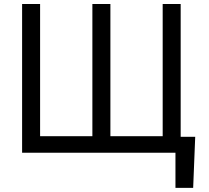

<svg xmlns="http://www.w3.org/2000/svg" viewBox="-20 -747 1020 939"><path d="M934.7 -78.1H863.6V-727.3H775.6V-81H519.9V-727.3H431.8V-81H176.1V-727.3H88.1V0H838.1V171.9H924.7Z"/></svg>

Font: Magic Ui Pro
Style: Regular
Weight: 400
Designer: Stefan Endress, Andreas Faust
Version: Version 1.000;FEAKit 1.0